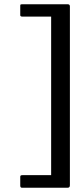

<svg xmlns="http://www.w3.org/2000/svg" viewBox="-20 -768 393 901"><path d="M83 113Q75 113 75 103V62Q75 57 77.5 55.5Q80 54 85 54H220V-690H85Q81 -690 78 -691.5Q75 -693 75 -697V-741Q75 -746 77 -747Q79 -748 86 -748H298Q308 -748 308 -738V101Q308 107 305.5 110Q303 113 297 113Z"/></svg>

Font: Glory Medium
Style: Regular
Weight: 500
Designer: Robert Leuschke
Foundry: Robert Leuschke
Version: Version 1.011